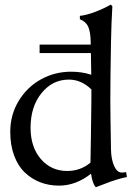

<svg xmlns="http://www.w3.org/2000/svg" viewBox="-20 -801 599 831"><path d="M235.4 2.4Q191.4 2.4 153.8 -12.2Q116.2 -26.9 86.9 -54.9Q57.6 -83 41 -128.2Q24.4 -173.3 24.4 -230.5Q24.4 -304.2 61 -364.5Q97.7 -424.8 157.7 -457.8Q217.8 -490.7 287.6 -490.7Q334.5 -490.7 375 -477.5Q374 -531.2 373.5 -571.3H151.4V-607.9H372.6V-619.1Q371.6 -662.6 362.1 -684.8Q352.5 -707 325.7 -717.8V-732.4Q355 -735.4 392.6 -749.8Q430.2 -764.2 459.5 -781.2L466.3 -773.9Q461.9 -700.7 460.4 -618.7Q457.5 -456.1 457.5 -366.2Q457.5 -316.9 460.4 -152.8Q461.4 -110.8 474.1 -82.5Q486.8 -54.2 507.3 -54.2Q517.1 -54.2 525.9 -56.2L529.3 -34.7Q510.7 -31.2 491.7 -25.6Q472.7 -20 460 -15.4Q447.3 -10.7 426.5 -2.7Q405.8 5.4 394.5 9.3Q379.9 -6.8 374 -49.3Q308.6 2.4 235.4 2.4ZM373.5 -210Q375.5 -346.7 375.5 -366.2V-414.1Q331.5 -456.5 278.3 -456.5Q207 -456.5 159.7 -397.9Q112.3 -339.4 112.3 -248Q112.3 -164.6 156.7 -112.8Q201.2 -61 271 -61Q328.6 -61 371.6 -97.2V-100.6Z"/></svg>

Font: Flanker
Style: Regular
Weight: 400
Designer: Flanker
Foundry: Flanker
Version: Version 2.027